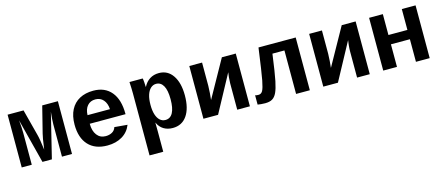

<svg xmlns="http://www.w3.org/2000/svg" viewBox="-49 -1094 4300 1857"><g transform="rotate(-15 2100.5 -166.0)"><path d="M350.1 0H255.9L141.1 -446.8Q148.9 -371.1 148.9 -321.3V0H48.3V-528.3H208L276.9 -264.2Q289.1 -219.7 302.7 -109.9L308.1 -146Q317.4 -218.3 328.6 -264.2L395 -528.3H551.8V0H451.2V-321.3Q451.2 -371.6 460 -447.8Z M905.8 9.8Q782.7 9.8 715.8 -62.7Q648.9 -135.3 648.9 -266.6Q648.9 -354.5 680.4 -415Q711.9 -475.6 770 -506.8Q828.1 -538.1 907.7 -538.1Q1023.4 -538.1 1087.4 -460.9Q1151.4 -383.8 1151.4 -241.7V-237.8H793Q793 -166 825 -124Q856.9 -82 912.6 -82Q948.7 -82 976.6 -97.4Q1004.4 -112.8 1014.2 -145L1143.6 -133.8Q1116.7 -64.9 1054.2 -27.6Q991.7 9.8 905.8 9.8ZM905.8 -451.7Q855.5 -451.7 825.7 -417.7Q795.9 -383.8 793.9 -323.7H1018.6Q1015.1 -382.3 985.1 -417Q955.1 -451.7 905.8 -451.7Z M1401.4 -528.3Q1404.3 -518.1 1406.5 -487.3Q1408.7 -456.5 1408.7 -442.4H1410.6Q1434.1 -488.8 1473.4 -513.7Q1512.7 -538.6 1564.9 -538.6Q1652.8 -538.6 1702.9 -464.8Q1752.9 -391.1 1752.9 -265.1Q1752.9 -135.7 1702.4 -63Q1651.9 9.8 1559.6 9.8Q1507.3 9.8 1468.8 -13.9Q1430.2 -37.6 1409.7 -83.5H1408.7L1409.7 3.4V207.5H1272.5V-413.1Q1272.5 -461.9 1268.6 -528.3ZM1407.7 -261.7Q1407.7 -203.6 1420.4 -164.3Q1433.1 -125 1456.3 -104.2Q1479.5 -83.5 1510.7 -83.5Q1560.1 -83.5 1585 -129.9Q1609.9 -176.3 1609.9 -265.1Q1609.9 -355 1584.2 -399.9Q1558.6 -444.8 1511.7 -444.8Q1481.4 -444.8 1457.5 -423.1Q1433.6 -401.4 1420.7 -360.8Q1407.7 -320.3 1407.7 -261.7Z M1995.6 -528.3V-295.9Q1995.6 -273.4 1992.2 -224.1Q1988.8 -174.8 1985.8 -155.8L2193.8 -528.3H2333V0H2206.1V-263.7Q2206.1 -288.1 2209.5 -323.7Q2212.9 -359.4 2215.8 -372.6L2014.2 0H1867.7V-528.3Z M2795.4 0V-435.5H2675.3Q2649.4 -244.1 2634 -170.9Q2618.7 -97.7 2601.1 -60.3Q2583.5 -22.9 2556.6 -6.6Q2529.8 9.8 2484.4 9.8Q2466.8 9.8 2443.6 7.8Q2420.4 5.9 2409.2 3.4V-89.8Q2421.4 -85.4 2442.4 -85.4Q2469.7 -85.4 2484.1 -110.8Q2498.5 -136.2 2512.9 -210.4Q2527.3 -284.7 2560.5 -528.3H2933.1V0Z M3195.8 -528.3V-295.9Q3195.8 -273.4 3192.4 -224.1Q3189 -174.8 3186 -155.8L3394 -528.3H3533.2V0H3406.2V-263.7Q3406.2 -288.1 3409.7 -323.7Q3413.1 -359.4 3416 -372.6L3214.4 0H3067.9V-528.3Z M4133.3 -528.3V0H3995.6V-226.1H3805.7V0H3668V-528.3H3805.7V-319.3H3995.6V-528.3Z"/></g></svg>

Font: Liberation Mono
Style: Bold
Weight: 700
Monospace: yes
Designer: Steve Matteson
Foundry: Ascender Corporation
Version: Version 2.1.5